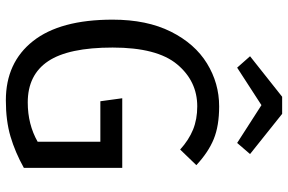

<svg xmlns="http://www.w3.org/2000/svg" viewBox="-180 -770 961 640"><g transform="rotate(90 300.0 -449.5)"><path d="M45 -345Q45 -459 85 -539Q125 -619 191 -659.5Q257 -700 334 -700Q399 -700 443 -682Q487 -664 530 -624L478 -570Q446 -599 411.5 -613Q377 -627 334 -627Q250 -627 194 -560Q138 -493 138 -345Q138 -198 183.5 -130Q229 -62 321 -62Q394 -62 452 -95V-304H317L307 -377H539V-49Q487 -20 434.5 -4.5Q382 11 314 11Q188 11 116.5 -79.5Q45 -170 45 -345ZM493 -803 456 -760 330 -841 205 -760 167 -803 302 -910H359Z"/></g></svg>

Font: Fira Mono
Style: Regular
Weight: 400
Designer: Carrois Corporate & Edenspiekermann AG
Foundry: Carrois Corporate GbR & Edenspiekermann AG
Version: Version 3.206